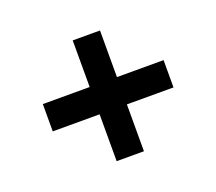

<svg xmlns="http://www.w3.org/2000/svg" viewBox="-91 -623 842 747"><g transform="rotate(-20 330.0 -250.0)"><path d="M274 -194H80V-307H274V-500H387V-307H580V-194H387V0H274Z"/></g></svg>

Font: Evergrow Sans
Style: Bold
Weight: 700
Foundry: 10Web
Version: Version 1.000